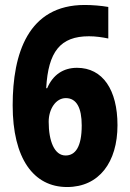

<svg xmlns="http://www.w3.org/2000/svg" viewBox="-20 -743 522 773"><path d="M31 -319C31 -105 115 10 250 10C379 10 453 -90 453 -239C453 -381 394 -470 290 -470C235 -470 193 -442 170 -388H166C174 -535 223 -597 338 -597C365 -597 392 -593 416 -588V-715C388 -720 351 -723 321 -723C93 -723 31 -527 31 -319ZM244 -117C199 -117 176 -175 176 -253C176 -303 204 -348 245 -348C288 -348 309 -309 309 -238C309 -151 283 -117 244 -117Z"/></svg>

Font: Noto Sans Sinhala UI ExtraCondensed ExtraBold
Style: Regular
Weight: 800
Width: 2
Designer: Jelle Bosma - Monotype Design Team
Foundry: Monotype Imaging Inc.
Version: Version 2.006